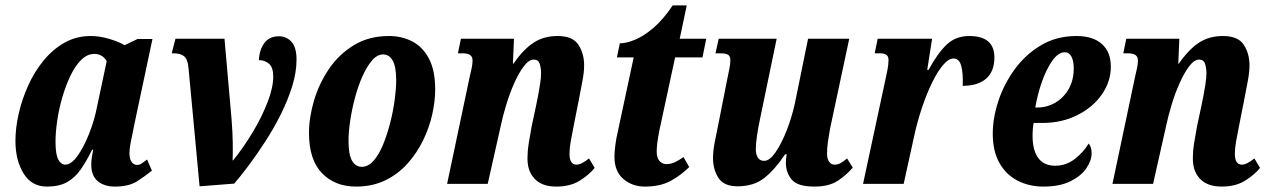

<svg xmlns="http://www.w3.org/2000/svg" viewBox="-20 -679 4692 709"><path d="M153 10Q97 10 67 -38.5Q37 -87 37 -159Q37 -206 49 -259Q61 -312 84 -363Q107 -414 141 -455.5Q175 -497 218.5 -521.5Q262 -546 315 -546Q349 -546 385 -535Q421 -524 440 -512L488 -535H543L477 -224Q475 -212 470.5 -191.5Q466 -171 462 -149.5Q458 -128 458 -114Q458 -92 466 -81Q474 -70 486 -70Q496 -70 503.5 -75.5Q511 -81 523 -90L541 -49Q518 -30 487 -10Q456 10 404 10Q365 10 341 -10Q317 -30 317 -71Q317 -84 319 -97Q321 -110 324 -126H320Q299 -83 277.5 -52.5Q256 -22 227 -6Q198 10 153 10ZM221 -71Q243 -71 266 -103Q289 -135 309 -185Q329 -235 339 -288L374 -453Q367 -466 355 -473Q343 -480 329 -480Q302 -480 279.5 -457.5Q257 -435 239.5 -398Q222 -361 209.5 -317.5Q197 -274 191 -231.5Q185 -189 185 -156Q185 -108 195.5 -89.5Q206 -71 221 -71Z M676 -429Q673 -461 659.5 -471.5Q646 -482 623 -482H614L628 -536H809L835 -240Q839 -190 839.5 -150.5Q840 -111 839 -87H841Q879 -134 913 -190.5Q947 -247 968 -301.5Q989 -356 989 -396Q989 -430 973.5 -443.5Q958 -457 936 -457Q938 -496 956.5 -520.5Q975 -545 1010 -545Q1038 -545 1056.5 -524.5Q1075 -504 1075 -459Q1075 -412 1059 -360.5Q1043 -309 1017 -257Q991 -205 960 -157Q929 -109 899 -69Q869 -29 845 -1L717 9Z M1295 10Q1217 10 1169 -39.5Q1121 -89 1121 -188Q1121 -245 1139.5 -307.5Q1158 -370 1194.5 -424Q1231 -478 1286.5 -512Q1342 -546 1416 -546Q1464 -546 1502.5 -526Q1541 -506 1564 -462.5Q1587 -419 1587 -349Q1587 -305 1576 -256Q1565 -207 1542 -160Q1519 -113 1484.5 -74.5Q1450 -36 1402.5 -13Q1355 10 1295 10ZM1316 -63Q1340 -63 1360 -86Q1380 -109 1395 -146Q1410 -183 1421 -226Q1432 -269 1437.5 -310.5Q1443 -352 1443 -383Q1443 -433 1430 -455.5Q1417 -478 1395 -478Q1373 -478 1354 -456Q1335 -434 1319 -398.5Q1303 -363 1291.5 -320.5Q1280 -278 1273.5 -235.5Q1267 -193 1267 -158Q1267 -108 1280 -85.5Q1293 -63 1316 -63Z M2034 10Q1981 10 1953.5 -19.5Q1926 -49 1928 -100Q1928 -122 1932 -147.5Q1936 -173 1943 -211L1960 -291Q1963 -304 1967 -325.5Q1971 -347 1974.5 -369.5Q1978 -392 1978 -409Q1978 -427 1973 -443Q1968 -459 1951 -459Q1933 -459 1914.5 -434.5Q1896 -410 1879 -372Q1862 -334 1849.5 -292.5Q1837 -251 1830 -218L1781 0H1631L1715 -398Q1718 -411 1721.5 -426.5Q1725 -442 1725 -456Q1725 -482 1690 -482H1671L1682 -536H1878L1874 -444H1876Q1913 -497 1950.5 -521.5Q1988 -546 2039 -546Q2095 -546 2116 -513.5Q2137 -481 2137 -438Q2137 -411 2130 -376Q2123 -341 2118 -313L2098 -212Q2092 -182 2087.5 -157Q2083 -132 2083 -111Q2083 -71 2109 -71Q2127 -71 2155 -94L2176 -59Q2156 -34 2121 -12Q2086 10 2034 10Z M2361 10Q2315 10 2282 -18Q2249 -46 2249 -100Q2249 -119 2252.5 -145Q2256 -171 2261 -191L2320 -467H2258L2269 -519Q2293 -519 2325.5 -532.5Q2358 -546 2394 -577Q2430 -608 2464 -659H2516L2490 -536H2588L2574 -467H2473L2415 -198Q2405 -148 2405 -119Q2405 -97 2415 -85Q2425 -73 2442 -73Q2458 -73 2474 -81Q2490 -89 2504 -99L2525 -62Q2495 -32 2456.5 -11Q2418 10 2361 10Z M2987 10Q2925 10 2903.5 -16Q2882 -42 2882 -78Q2882 -93 2885 -109H2879Q2841 -52 2802 -21.5Q2763 9 2704 9Q2653 9 2633 -22Q2613 -53 2613 -95Q2613 -121 2619 -153Q2625 -185 2631 -212L2666 -389Q2671 -413 2674 -428.5Q2677 -444 2677 -457Q2677 -471 2669 -476.5Q2661 -482 2641 -482H2622L2634 -536H2848L2786 -237Q2780 -209 2775.5 -179Q2771 -149 2771 -128Q2771 -109 2778.5 -97Q2786 -85 2802 -85Q2822 -85 2844 -117Q2866 -149 2885 -197.5Q2904 -246 2915 -296L2964 -536H3116L3045 -203Q3041 -180 3037.5 -157Q3034 -134 3034 -112Q3034 -93 3041.5 -82Q3049 -71 3062 -71Q3074 -71 3084.5 -77Q3095 -83 3108 -94L3129 -60Q3107 -34 3074.5 -12Q3042 10 2987 10Z M3250 -387Q3254 -405 3257.5 -423Q3261 -441 3261 -458Q3261 -471 3253 -476.5Q3245 -482 3231 -482H3210L3221 -536H3422L3404 -421H3409Q3442 -482 3475.5 -514Q3509 -546 3559 -546Q3652 -546 3652 -467Q3652 -415 3621.5 -388.5Q3591 -362 3535 -362Q3537 -409 3529.5 -436Q3522 -463 3501 -463Q3483 -463 3462.5 -439Q3442 -415 3422 -374Q3402 -333 3384.5 -281Q3367 -229 3355 -173L3317 0H3167Z M3833 10Q3781 10 3738.5 -11.5Q3696 -33 3671 -76.5Q3646 -120 3646 -186Q3646 -243 3666.5 -305.5Q3687 -368 3726.5 -422.5Q3766 -477 3823.5 -511.5Q3881 -546 3955 -546Q4016 -546 4049 -516.5Q4082 -487 4082 -433Q4082 -378 4049 -330.5Q4016 -283 3958.5 -254Q3901 -225 3829 -225H3797Q3795 -215 3794 -203.5Q3793 -192 3793 -177Q3793 -124 3814 -95.5Q3835 -67 3877 -67Q3917 -67 3949.5 -92.5Q3982 -118 4000 -149Q4011 -137 4011 -113Q4011 -86 3991.5 -57.5Q3972 -29 3932.5 -9.5Q3893 10 3833 10ZM3810 -282Q3847 -282 3878 -300.5Q3909 -319 3927 -351.5Q3945 -384 3945 -427Q3945 -454 3936.5 -470Q3928 -486 3912 -486Q3888 -486 3866 -455Q3844 -424 3827.5 -377Q3811 -330 3803 -282Z M4491 10Q4438 10 4410.5 -19.5Q4383 -49 4385 -100Q4385 -122 4389 -147.5Q4393 -173 4400 -211L4417 -291Q4420 -304 4424 -325.5Q4428 -347 4431.5 -369.5Q4435 -392 4435 -409Q4435 -427 4430 -443Q4425 -459 4408 -459Q4390 -459 4371.5 -434.5Q4353 -410 4336 -372Q4319 -334 4306.5 -292.5Q4294 -251 4287 -218L4238 0H4088L4172 -398Q4175 -411 4178.5 -426.5Q4182 -442 4182 -456Q4182 -482 4147 -482H4128L4139 -536H4335L4331 -444H4333Q4370 -497 4407.5 -521.5Q4445 -546 4496 -546Q4552 -546 4573 -513.5Q4594 -481 4594 -438Q4594 -411 4587 -376Q4580 -341 4575 -313L4555 -212Q4549 -182 4544.5 -157Q4540 -132 4540 -111Q4540 -71 4566 -71Q4584 -71 4612 -94L4633 -59Q4613 -34 4578 -12Q4543 10 4491 10Z"/></svg>

Font: Noto Serif ExtraCondensed ExtraBold
Style: Italic
Weight: 800
Width: 2
Italic angle: -12°
Designer: Monotype Design Team
Foundry: Monotype Imaging Inc.
Version: Version 2.013